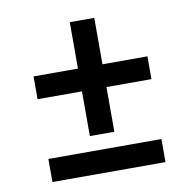

<svg xmlns="http://www.w3.org/2000/svg" viewBox="-66 -594 661 664"><g transform="rotate(-10 265.0 -262.0)"><path d="M221 -129V-286H65V-366H221V-529H307V-366H465V-286H307V-129ZM66 5V-76H463V5Z"/></g></svg>

Font: Faustina SemiBold
Style: Regular
Weight: 600
Designer: Alfonso Garcia
Foundry: http://www.omnibus-type.com
Version: Version 1.200